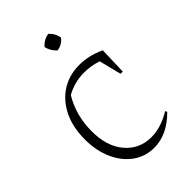

<svg xmlns="http://www.w3.org/2000/svg" viewBox="-208 -762 849 849"><g transform="rotate(-45 216.5 -337.0)"><path d="M237 7Q182 7 138.5 -24.5Q95 -56 70.5 -111Q46 -166 46 -236Q46 -313 74 -369.5Q102 -426 150.5 -456.5Q199 -487 261 -487Q321 -487 381 -459L377 -330H363L337 -434Q297 -448 253 -448Q193 -448 141 -419Q93 -339 93 -241Q93 -145 140.5 -90Q188 -35 261 -35Q322 -35 386 -74L390 -65Q319 7 237 7ZM262 -681Q286 -659 290 -629Q270 -604 239 -600Q216 -621 209 -651Q230 -676 262 -681Z"/></g></svg>

Font: Piazzolla ExtraLight
Style: Regular
Weight: 200
Designer: Juan Pablo del Peral
Foundry: Huerta Tipografica
Version: Version 1.330